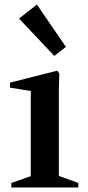

<svg xmlns="http://www.w3.org/2000/svg" viewBox="-20 -828 390 848"><path d="M30 0V-20L116 -50V-426L24 -441V-463L233 -516L242 -503L240 -431V-51L326 -20V0ZM220 -581 64 -746 143 -808 271 -621Z"/></svg>

Font: Wittgenstein Semibold
Style: Regular
Weight: 600
Designer: Jörg Drees
Foundry: Jörg Drees
Version: Version 1.303; ttfautohint (v1.8.4.7-5d5b)